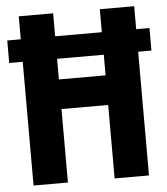

<svg xmlns="http://www.w3.org/2000/svg" viewBox="-52 -760 703 807"><g transform="rotate(-5 300.0 -357.0)"><path d="M202 -435V-522H399V-435ZM202 -310H399V0H544V-522H600V-617H544V-714H399V-617H202V-714H57V-617H0V-522H57V0H202Z"/></g></svg>

Font: Noto Sans Mono UI
Style: Bold
Weight: 700
Designer: Monotype Design team
Foundry: Monotype Imaging Inc.
Version: 1.000